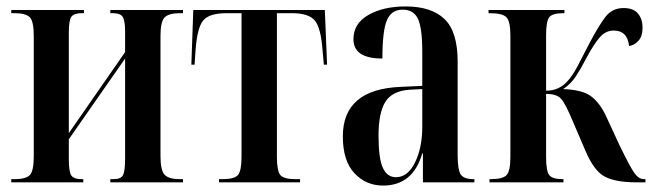

<svg xmlns="http://www.w3.org/2000/svg" viewBox="-20 -567 2027 597"><path d="M15 0H239V-10H233Q210 -10 202 -21Q194 -32 194 -72V-134L369 -385V-75Q369 -35 362.5 -22.5Q356 -10 333 -10H323V0H549V-10H539Q505 -10 492 -23.5Q479 -37 479 -83V-454Q479 -500 492 -513Q505 -526 539 -526H549V-536H323V-526H332Q354 -526 361.5 -514.5Q369 -503 369 -468V-405L194 -153V-466Q194 -504 202 -515Q210 -526 234 -526H241V-536H15V-526H26Q59 -526 72 -514Q85 -502 85 -455V-81Q85 -34 72 -22Q59 -10 26 -10H15Z M661 0H913V-10H898Q862 -10 851.5 -23Q841 -36 841 -80V-526H888Q940 -526 959 -503Q978 -480 983 -410L987 -366H997L990 -536H581L575 -366H585L588 -410Q593 -481 612 -503.5Q631 -526 684 -526H731V-80Q731 -36 720 -23Q709 -10 672 -10H661Z M1171 10Q1264 10 1293 -90H1295V0H1455V-10H1452Q1423 -10 1413 -24Q1403 -38 1403 -85V-375Q1403 -469 1362 -508Q1321 -547 1241 -547Q1172 -547 1125.5 -520.5Q1079 -494 1079 -445Q1079 -385 1169 -385Q1169 -471 1183 -504Q1197 -537 1232 -537Q1266 -537 1279.5 -508.5Q1293 -480 1293 -406V-300L1227 -297Q1046 -290 1046 -143Q1046 -67 1082 -28.5Q1118 10 1171 10ZM1211 -16Q1184 -16 1170.5 -45Q1157 -74 1157 -145Q1157 -216 1178 -250Q1199 -284 1253 -288L1293 -290V-173Q1293 -108 1270.5 -62Q1248 -16 1211 -16Z M1502 0H1732V-10H1729Q1697 -10 1687.5 -23Q1678 -36 1678 -79V-275Q1711 -275 1724.5 -260Q1738 -245 1761 -190L1800 -99Q1827 -35 1861 -17.5Q1895 0 1960 0H1987V-10H1982Q1966 -10 1952.5 -29Q1939 -48 1906 -116L1863 -209Q1843 -250 1816 -269Q1789 -288 1731 -290Q1755 -306 1770.5 -329.5Q1786 -353 1803 -386Q1826 -429 1844.5 -450.5Q1863 -472 1888 -472Q1931 -472 1936 -424Q1952 -426 1965 -440Q1978 -454 1978 -482Q1978 -507 1964 -524.5Q1950 -542 1919 -542Q1884 -542 1863 -515Q1842 -488 1813 -433Q1792 -392 1776 -361.5Q1760 -331 1744 -314Q1718 -285 1678 -285V-457Q1678 -500 1687.5 -513Q1697 -526 1732 -526H1735V-536H1499V-526H1503Q1543 -526 1555 -513Q1567 -500 1567 -457V-79Q1567 -36 1555.5 -23Q1544 -10 1506 -10H1502Z"/></svg>

Font: Noto Serif Display Condensed Semi
Style: Regular
Weight: 600
Width: 3
Designer: Monotype Design Team
Foundry: Monotype Imaging Inc.
Version: Version 1.900